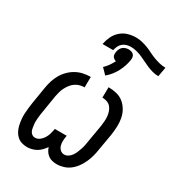

<svg xmlns="http://www.w3.org/2000/svg" viewBox="-200 -965 1003 1094"><g transform="rotate(30 301.5 -418.0)"><path d="M145 8Q126 8 109 2.5Q92 -3 79 -15Q66 -27 58 -43Q50 -59 46 -76.5Q42 -94 40 -112.5Q38 -131 39 -149.5Q40 -168 42 -187Q44 -206 47 -225L65 -335Q69 -359 76 -382Q83 -405 95.5 -427Q108 -449 126.5 -467.5Q145 -486 167 -498Q189 -510 213 -515Q237 -520 261 -520L260 -451Q245 -451 229.5 -447Q214 -443 200.5 -433.5Q187 -424 177 -411Q167 -398 159.5 -383.5Q152 -369 148 -354Q144 -339 141 -324L123 -213Q121 -202 119.5 -191Q118 -180 117 -168.5Q116 -157 115.5 -146Q115 -135 116.5 -124.5Q118 -114 119.5 -103Q121 -92 125.5 -82.5Q130 -73 138.5 -67Q147 -61 158 -61Q174 -61 187.5 -71Q201 -81 210 -95.5Q219 -110 223.5 -125.5Q228 -141 231 -156V-161H309V-156Q306 -140 305.5 -124.5Q305 -109 309 -95Q313 -81 324 -71Q335 -61 350 -61Q364 -61 376.5 -69.5Q389 -78 397 -90Q405 -102 410.5 -115.5Q416 -129 420.5 -142.5Q425 -156 427.5 -169.5Q430 -183 432 -196L451 -307Q453 -323 454.5 -339.5Q456 -356 454.5 -371.5Q453 -387 448 -402Q443 -417 433.5 -428.5Q424 -440 409 -445.5Q394 -451 377 -451L378 -520Q405 -520 431.5 -513.5Q458 -507 477.5 -491Q497 -475 510 -452.5Q523 -430 528 -404Q533 -378 532 -350.5Q531 -323 527 -295L508 -185Q505 -163 499 -140.5Q493 -118 483.5 -97Q474 -76 460 -56Q446 -36 427 -21Q408 -6 385 1Q362 8 340 8Q325 8 310.5 4.5Q296 1 284.5 -7.5Q273 -16 265 -28Q257 -40 253 -54Q243 -40 231.5 -28Q220 -16 206 -8Q192 0 176 4Q160 8 145 8ZM225 -716Q230 -742 241.5 -767Q253 -792 274 -810.5Q295 -829 321 -836.5Q347 -844 373 -844Q394 -844 414 -839Q434 -834 452 -827Q470 -820 487.5 -811Q505 -802 523.5 -795Q542 -788 562 -783Q582 -778 603 -778L592 -716Q572 -716 553.5 -721Q535 -726 517 -733.5Q499 -741 482.5 -749.5Q466 -758 448.5 -765.5Q431 -773 412 -778Q393 -783 373 -783Q360 -783 346 -779Q332 -775 321 -765.5Q310 -756 304 -743Q298 -730 295 -716ZM328 -568 293 -604Q308 -618 319.5 -634.5Q331 -651 340 -669Q333 -671 326.5 -675.5Q320 -680 316.5 -686.5Q313 -693 313 -700.5Q313 -708 314 -716Q316 -726 320.5 -735.5Q325 -745 332.5 -751.5Q340 -758 350 -761Q360 -764 370 -764Q380 -764 389 -761Q398 -758 403.5 -751.5Q409 -745 410.5 -735.5Q412 -726 410 -716Q407 -696 400 -675.5Q393 -655 383 -636Q373 -617 359 -599.5Q345 -582 328 -568Z"/></g></svg>

Font: Iosevka HT Extended
Style: Italic
Weight: 400
Width: 7
Italic angle: -9°
Monospace: yes
Designer: Belleve Invis
Foundry: Belleve Invis
Version: Version 32.3.0; ttfautohint (v1.8.4)